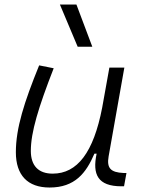

<svg xmlns="http://www.w3.org/2000/svg" viewBox="-20 -815 626 845"><path d="M198.2 10.3C309.6 10.3 358.9 -53.2 395.5 -138.7H405.3C385.7 -47.4 410.2 4.9 514.6 4.9H525.9L536.6 -53.7H523.4C466.3 -56.2 449.2 -75.7 458 -126.5L527.3 -517.6H461.4L429.7 -341.3C391.6 -144 320.3 -50.8 211.9 -50.8C149.4 -50.8 115.7 -85.4 115.7 -150.9C115.7 -232.9 148.9 -341.8 216.3 -514.6L152.3 -527.3C86.4 -365.2 49.8 -251 49.8 -145C49.8 -43.9 101.6 10.3 198.2 10.3ZM321.8 -609.4H386.2L316.4 -794.9H243.7Z"/></svg>

Font: Cascadia Code NF Light
Style: Italic
Weight: 300
Italic angle: -10°
Monospace: yes
Designer: Aaron Bell
Foundry: Saja Typeworks
Version: Version 2404.023